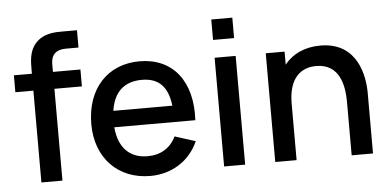

<svg xmlns="http://www.w3.org/2000/svg" viewBox="-51 -835 1928 950"><g transform="rotate(-5 913.0 -360.0)"><path d="M224 0V-456H360.5V-540H224V-579C224 -623.5 247.5 -649 297.5 -649H360.5V-735H292.5C252 -735 195.5 -736 154 -690.5C119.5 -652.5 119.5 -600.5 119.5 -559V-540H30V-456H119.5V0Z M660 15C764.5 15 856 -40.5 898 -137L795.5 -169.5C769 -114 720 -83.5 655 -83.5C564 -83.5 511 -140.5 502.5 -240.5H905C916 -434 820 -555 655 -555C497 -555 390.5 -442.5 390.5 -265.5C390.5 -98.5 498.5 15 660 15ZM659 -462.5C742 -462.5 787 -417 798 -322H505C518.5 -413.5 569.5 -462.5 659 -462.5Z M1131.5 -628.5V-730H1027V-628.5ZM1131.5 0V-540H1027V0Z M1387 0V-281C1387 -409 1449 -455.5 1524 -455.5C1639 -455.5 1660.5 -349.5 1660.5 -265.5V0H1766.5V-300C1766.5 -383.5 1739 -554.5 1553 -554.5C1474.5 -554.5 1414 -525 1374.5 -475.5V-540H1281V0Z"/></g></svg>

Font: Manrope SemiBold
Style: Regular
Weight: 600
Designer: Mikhail Sharanda
Foundry: Mikhail Sharanda
Version: Version 4.505